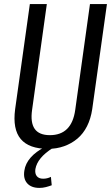

<svg xmlns="http://www.w3.org/2000/svg" viewBox="-20 -720 549 939"><path d="M215 8Q122 8 81.5 -40Q41 -88 54 -186L126 -700H209L137 -183Q128 -121 149.5 -90Q171 -59 224 -59Q331 -59 348 -183L420 -700H503L431 -186Q424 -139 405.5 -102.5Q387 -66 358.5 -42Q330 -18 293.5 -5Q257 8 215 8ZM173 199Q133 199 113 176.5Q93 154 99 115Q104 80 130 50.5Q156 21 198 0L238 4Q200 28 179 53.5Q158 79 153 107Q150 129 160 141.5Q170 154 191 154Q211 154 229 145L233 186Q220 191 204.5 195Q189 199 173 199Z"/></svg>

Font: Pathway Extreme Condensed
Style: Italic
Weight: 400
Width: 3
Italic angle: -8°
Version: Version 1.001;gftools[0.9.26]